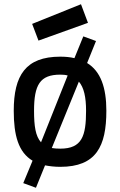

<svg xmlns="http://www.w3.org/2000/svg" viewBox="-20 -778 568 908"><path d="M265 -510C101 -510 45 -421 45 -254C45 -138 67 -58 134 -18L90 88L150 110L193 4C214 8 238 11 265 11C435 11 483 -86 483 -254C483 -364 456 -441 392 -480L434 -584L374 -606L332 -503C312 -508 289 -510 265 -510ZM265 -75C250 -75 237 -76 225 -78L353 -392C377 -364 387 -319 387 -254C387 -135 368 -75 265 -75ZM265 -425C278 -425 290 -424 300 -421L174 -105C148 -134 141 -182 141 -254C141 -377 169 -425 265 -425ZM132 -665 162 -586 396 -670 363 -758Z"/></svg>

Font: TitilliumText22L
Style: 600 wt
Weight: 600
Designer: Campivisivi
Foundry: Campivisivi
Version: 1.000